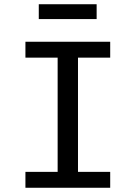

<svg xmlns="http://www.w3.org/2000/svg" viewBox="-20 -886 640 906"><path d="M500 -614H348V-75H500V0H100V-75H252V-614H100V-689H500ZM436 -796H163V-866H436Z"/></svg>

Font: Wlorlttqgufhjawjgtejqphaquk
Style: Regular
Weight: 400
Monospace: yes
Designer: Carrois Corporate & Edenspiekermann
Foundry: Carrois Corporate GbR & Edenspiekermann AG
Version: Version 2.001